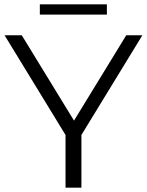

<svg xmlns="http://www.w3.org/2000/svg" viewBox="-20 -862 675 882"><path d="M281 0V-242L1 -700H80L320 -308L560 -700H634L354 -242V0ZM163 -795V-842H471V-795Z"/></svg>

Font: Montserrat
Style: Regular
Weight: 400
Designer: Julieta Ulanovsky
Foundry: Julieta Ulanovsky
Version: Version 9.000; ttfautohint (v1.8.4.7-5d5b)